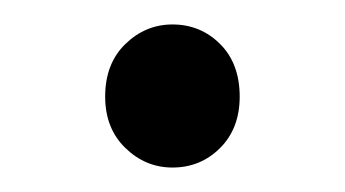

<svg xmlns="http://www.w3.org/2000/svg" viewBox="-20 -125 282 157"><path d="M121 12Q99 12 82.5 -4Q66 -20 66 -46Q66 -73 82.5 -89Q99 -105 121 -105Q144 -105 160 -89Q176 -73 176 -46Q176 -20 160 -4Q144 12 121 12Z"/></svg>

Font: Assistant ExtraLight
Style: Regular
Weight: 400
Version: Version 3.000